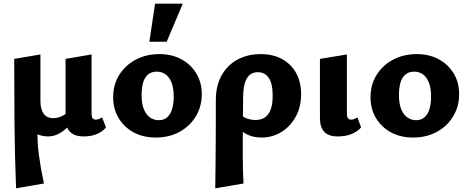

<svg xmlns="http://www.w3.org/2000/svg" viewBox="-20 -731 2539 1040"><path d="M67 289Q60 114 58.5 -61.5Q57 -237 57 -412L199 -436V-182Q199 -141 216 -116Q233 -91 269 -91Q286 -91 303.5 -97Q321 -103 337 -114.5Q353 -126 364 -142L395 -101Q372 -69 347.5 -44Q323 -19 296.5 -5.5Q270 8 239 8Q218 8 196.5 1.5Q175 -5 157 -19L184 -48Q180 30 190.5 107.5Q201 185 218 263ZM433 8Q398 8 376.5 -4Q355 -16 345 -37.5Q335 -59 335 -90V-412L476 -436V-114Q476 -99 481.5 -91Q487 -83 499 -83Q508 -83 516.5 -86.5Q525 -90 533 -95L554 -41Q538 -20 507 -6Q476 8 433 8Z M823 14Q756 14 704 -14Q652 -42 622.5 -91.5Q593 -141 593 -204Q593 -273 626 -325.5Q659 -378 715.5 -408Q772 -438 844 -438Q910 -438 961.5 -410.5Q1013 -383 1043 -334Q1073 -285 1073 -221Q1073 -154 1040.5 -100.5Q1008 -47 952 -16.5Q896 14 823 14ZM840 -80Q869 -80 887 -97Q905 -114 913 -143Q921 -172 921 -208Q921 -254 909 -284Q897 -314 876.5 -328.5Q856 -343 829 -343Q800 -343 781.5 -327Q763 -311 755 -283Q747 -255 747 -216Q747 -170 759 -140Q771 -110 792 -95Q813 -80 840 -80ZM789 -505 820 -711H970L883 -505Z M1146 289Q1147 226 1147.5 163Q1148 100 1148.5 38.5Q1149 -23 1149 -80Q1149 -137 1149 -187Q1149 -267 1180.5 -323Q1212 -379 1267 -408.5Q1322 -438 1392 -438Q1459 -438 1508 -411Q1557 -384 1584 -335.5Q1611 -287 1611 -221Q1611 -153 1582.5 -100Q1554 -47 1505 -16.5Q1456 14 1396 14Q1349 14 1311.5 -6Q1274 -26 1260 -61L1285 -109Q1299 -95 1321 -88Q1343 -81 1364 -81Q1396 -81 1416.5 -96Q1437 -111 1447 -140Q1457 -169 1457 -213Q1457 -279 1435.5 -309.5Q1414 -340 1377 -340Q1351 -340 1333.5 -326Q1316 -312 1307 -283.5Q1298 -255 1297 -212Q1296 -133 1295.5 -73.5Q1295 -14 1295 31.5Q1295 77 1295 114.5Q1295 152 1296 187.5Q1297 223 1299 263Z M1809 8Q1759 8 1736 -17.5Q1713 -43 1713 -90V-412L1859 -436V-114Q1859 -99 1864.5 -91Q1870 -83 1882 -83Q1891 -83 1899.5 -86.5Q1908 -90 1916 -95L1936 -41Q1919 -20 1886.5 -6Q1854 8 1809 8Z M2217 14Q2150 14 2098 -14Q2046 -42 2016.5 -91.5Q1987 -141 1987 -204Q1987 -273 2020 -325.5Q2053 -378 2109.5 -408Q2166 -438 2238 -438Q2304 -438 2355.5 -410.5Q2407 -383 2437 -334Q2467 -285 2467 -221Q2467 -154 2434.5 -100.5Q2402 -47 2346 -16.5Q2290 14 2217 14ZM2234 -80Q2263 -80 2281 -97Q2299 -114 2307 -143Q2315 -172 2315 -208Q2315 -254 2303 -284Q2291 -314 2270.5 -328.5Q2250 -343 2223 -343Q2194 -343 2175.5 -327Q2157 -311 2149 -283Q2141 -255 2141 -216Q2141 -170 2153 -140Q2165 -110 2186 -95Q2207 -80 2234 -80Z"/></svg>

Font: Ysabeau Office ExtraBold
Style: Regular
Weight: 800
Designer: Christian Thalmann (Catharsis Fonts)
Version: Version 2.001;gftools[0.9.30]; featfreeze: tnum,lnum,ss02